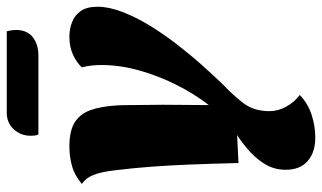

<svg xmlns="http://www.w3.org/2000/svg" viewBox="-213 -543 956 570"><g transform="rotate(-90 265.0 -258.0)"><path d="M141 200Q98 200 72 177.5Q46 155 46 112Q46 81 60 55.5Q74 30 97.5 8Q121 -14 149 -32L66 -28Q64 -110 61.5 -172.5Q59 -235 55 -288Q51 -341 45 -390Q40 -436 30.5 -459Q21 -482 4 -493Q30 -515 58 -522.5Q86 -530 115 -530Q162 -530 187 -514Q212 -498 223 -467.5Q234 -437 237 -390Q238 -378 238 -353Q238 -328 238.5 -300.5Q239 -273 239 -254L238 -116Q272 -160 298.5 -213Q325 -266 341 -323Q357 -380 357 -436Q357 -449 355.5 -463.5Q354 -478 350 -493Q365 -509 388 -519.5Q411 -530 441 -530Q464 -530 484.5 -522Q505 -514 517.5 -496Q530 -478 530 -446Q530 -413 514.5 -372.5Q499 -332 473.5 -290.5Q448 -249 417 -209Q386 -169 355.5 -135Q325 -101 301 -76Q267 -44 243.5 -13Q220 18 220 64Q220 90 233.5 114Q247 138 268 154Q243 178 209.5 189Q176 200 141 200ZM151 -622Q148 -628 147.5 -633.5Q147 -639 147 -646Q147 -674 166 -695Q185 -716 216 -716H457Q459 -709 460 -702Q461 -695 461 -688Q461 -656 440 -639Q419 -622 385 -622Z"/></g></svg>

Font: Sansita Swashed Light ExtraBold
Style: Regular
Weight: 800
Version: Version 1.003